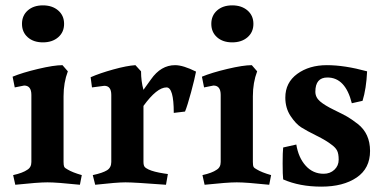

<svg xmlns="http://www.w3.org/2000/svg" viewBox="-20 -680 1433 716"><path d="M217 -321V-76Q217 -63 219.5 -58Q222 -53 232 -48Q250 -37 285 -27L278 9Q192 0 157 0Q122 0 37 9L29 -27Q65 -35 82 -47Q97 -56 97 -76V-326Q97 -361 70 -361L35 -354L27 -394Q63 -409 122 -423Q181 -437 213 -437L233 -414Q217 -372 217 -321ZM83.5 -541Q62 -560 62 -591Q62 -622 83.5 -641Q105 -660 140 -660Q175 -660 197 -641Q219 -622 219 -591Q219 -560 197 -541Q175 -522 140 -522Q105 -522 83.5 -541Z M633 -437Q663 -437 711 -413Q706 -386 692.5 -336Q679 -286 670 -264L628 -259Q628 -354 601 -354Q565 -354 515 -285V-77Q515 -64 519 -58.5Q523 -53 534 -48Q553 -39 592 -33L606 -31L599 9Q480 0 448 0Q416 0 335 9L326 -27Q363 -35 379 -45Q395 -55 395 -76V-326Q395 -360 369 -360L323 -354L318 -392Q352 -407 402.5 -421Q453 -435 485 -437L506 -414Q506 -377 515 -345L543 -384Q580 -437 633 -437Z M923 -321V-76Q923 -63 925.5 -58Q928 -53 938 -48Q956 -37 991 -27L984 9Q898 0 863 0Q828 0 743 9L735 -27Q771 -35 788 -47Q803 -56 803 -76V-326Q803 -361 776 -361L741 -354L733 -394Q769 -409 828 -423Q887 -437 919 -437L939 -414Q923 -372 923 -321ZM789.5 -541Q768 -560 768 -591Q768 -622 789.5 -641Q811 -660 846 -660Q881 -660 903 -641Q925 -622 925 -591Q925 -560 903 -541Q881 -522 846 -522Q811 -522 789.5 -541Z M1187 -32Q1211 -32 1227 -47Q1243 -62 1243 -84.5Q1243 -107 1237 -118.5Q1231 -130 1217 -140Q1197 -156 1160.5 -174Q1124 -192 1103.5 -205Q1083 -218 1063.5 -247.5Q1044 -277 1044 -316Q1044 -372 1088.5 -404.5Q1133 -437 1199 -437Q1265 -437 1349 -414Q1346 -349 1332 -304L1292 -295Q1268 -391 1201 -391Q1156 -391 1156 -338Q1156 -317 1173.5 -302Q1191 -287 1225 -270.5Q1259 -254 1274 -245.5Q1289 -237 1314 -218Q1360 -182 1360 -117Q1360 -52 1310 -18Q1260 16 1178.5 16Q1097 16 1036 -11Q1034 -28 1034 -70.5Q1034 -113 1036 -130L1085 -141Q1093 -92 1120 -62Q1147 -32 1187 -32Z"/></svg>

Font: Buenard
Style: Bold
Weight: 700
Foundry: FontFuror
Version: Version 1.002 2011